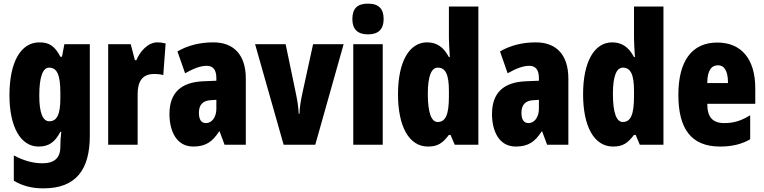

<svg xmlns="http://www.w3.org/2000/svg" viewBox="-20 -796 4201 1056"><path d="M197 -563C93 -563 32 -453 32 -272C32 -99 93 10 192 10C249 10 282 -14 312 -71H317C314 -51 312 -17 312 5V11C312 78 273 102 214 102C165 102 115 90 56 59V198C103 226 154 240 219 240C398 240 474 137 474 -49V-553H334L321 -484H312C281 -544 249 -563 197 -563ZM250 -424C294 -424 312 -384 312 -285V-256C312 -168 294 -129 251 -129C215 -129 196 -176 196 -270C196 -375 216 -424 250 -424Z M846 -563C791 -563 749 -510 730 -465H722L699 -553H575V0H737V-278C737 -350 764 -389 828 -389C849 -389 865 -387 878 -383L891 -557C871 -562 859 -563 846 -563Z M1153 -563C1077 -563 1010 -545 956 -513L998 -393C1047 -421 1085 -434 1117 -434C1153 -434 1170 -411 1170 -366V-352L1098 -349C977 -344 912 -287 912 -169C912 -79 948 10 1043 10C1112 10 1149 -17 1185 -73H1188L1215 0H1332V-363C1332 -498 1263 -563 1153 -563ZM1140 -245 1170 -247V-198C1170 -151 1145 -119 1113 -119C1087 -119 1074 -138 1074 -176C1074 -220 1096 -243 1140 -245Z M1540 0H1714L1870 -553H1702L1643 -283C1634 -242 1628 -204 1627 -170H1623C1621 -211 1615 -246 1607 -284L1551 -553H1383Z M2004 -776C1944 -776 1918 -748 1918 -691C1918 -635 1947 -607 2004 -607C2061 -607 2090 -635 2090 -691C2090 -747 2064 -776 2004 -776ZM2085 -553H1923V0H2085Z M2334 10C2387 10 2414 -8 2449 -54H2458L2481 0H2611V-760H2449V-588C2449 -567 2451 -532 2454 -482H2449C2419 -539 2380 -563 2329 -563C2230 -563 2169 -455 2169 -278C2169 -101 2229 10 2334 10ZM2387 -125C2353 -125 2333 -175 2333 -280C2333 -376 2352 -424 2388 -424C2431 -424 2449 -385 2449 -297V-265C2449 -166 2431 -125 2387 -125Z M2927 -563C2851 -563 2784 -545 2730 -513L2772 -393C2821 -421 2859 -434 2891 -434C2927 -434 2944 -411 2944 -366V-352L2872 -349C2751 -344 2686 -287 2686 -169C2686 -79 2722 10 2817 10C2886 10 2923 -17 2959 -73H2962L2989 0H3106V-363C3106 -498 3037 -563 2927 -563ZM2914 -245 2944 -247V-198C2944 -151 2919 -119 2887 -119C2861 -119 2848 -138 2848 -176C2848 -220 2870 -243 2914 -245Z M3352 10C3405 10 3432 -8 3467 -54H3476L3499 0H3629V-760H3467V-588C3467 -567 3469 -532 3472 -482H3467C3437 -539 3398 -563 3347 -563C3248 -563 3187 -455 3187 -278C3187 -101 3247 10 3352 10ZM3405 -125C3371 -125 3351 -175 3351 -280C3351 -376 3370 -424 3406 -424C3449 -424 3467 -385 3467 -297V-265C3467 -166 3449 -125 3405 -125Z M3925 -562C3784 -562 3711 -459 3711 -274C3711 -90 3780 10 3940 10C4004 10 4058 -2 4106 -30V-162C4055 -131 4015 -119 3964 -119C3900 -119 3870 -151 3870 -225H4134V-310C4134 -472 4057 -562 3925 -562ZM3929 -437C3962 -437 3984 -409 3984 -339H3870C3870 -411 3895 -437 3929 -437Z"/></svg>

Font: Noto Sans Hebrew ExtraCondensed Black
Style: Regular
Weight: 900
Width: 2
Designer: Monotype Design Team
Foundry: Monotype Imaging Inc.
Version: Version 2.004